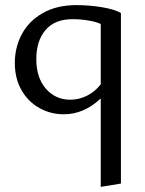

<svg xmlns="http://www.w3.org/2000/svg" viewBox="-20 -442 567 751"><path d="M453 -391V276L374 289V-57Q309 5 229 5Q178 5 134 -19.5Q90 -44 64 -89.5Q38 -135 38 -196Q38 -257 65.5 -308.5Q93 -360 147.5 -391Q202 -422 279 -422Q331 -422 380.5 -413.5Q430 -405 453 -391ZM374 -112V-348Q356 -357 325 -362Q294 -367 264 -367Q194 -367 158 -324.5Q122 -282 122 -211Q122 -138 159.5 -95Q197 -52 255 -52Q289 -52 320 -67.5Q351 -83 374 -112Z"/></svg>

Font: Ysabeau Infant Medium
Style: Regular
Weight: 500
Designer: Christian Thalmann (Catharsis Fonts)
Version: Version 0.003